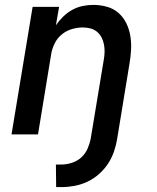

<svg xmlns="http://www.w3.org/2000/svg" viewBox="-20 -548 640 783"><path d="M209 215 208 123H230Q251 123 273 116Q295 109 311.5 94Q328 79 337 58.5Q346 38 350 17L403 -303Q406 -319 406.5 -335Q407 -351 404 -366.5Q401 -382 394 -395.5Q387 -409 375.5 -418.5Q364 -428 349 -432Q334 -436 317 -436Q296 -436 273.5 -429.5Q251 -423 232.5 -408Q214 -393 203.5 -372Q193 -351 189 -329L135 0H27L113 -520H221L208 -445Q221 -464 238 -480.5Q255 -497 275 -508Q295 -519 317 -523.5Q339 -528 360 -528Q389 -528 416 -520.5Q443 -513 463 -495.5Q483 -478 495 -453.5Q507 -429 511.5 -401.5Q516 -374 514.5 -345.5Q513 -317 508 -288L458 17Q454 43 445 69.5Q436 96 420.5 119.5Q405 143 383.5 162Q362 181 336.5 193Q311 205 284 210Q257 215 231 215Z"/></svg>

Font: Iosevka Aile Semibold Oblique
Style: Regular
Weight: 600
Italic angle: -9°
Designer: Belleve Invis
Foundry: Belleve Invis
Version: Version 31.1.0; ttfautohint (v1.8.4)